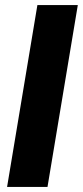

<svg xmlns="http://www.w3.org/2000/svg" viewBox="-20 -740 328 760"><path d="M128 -720H288L168 0H8Z"/></svg>

Font: Oak Sans ExtraBold
Style: Italic
Weight: 800
Italic angle: -9.49998°
Foundry: Erik Kennedy, Walven
Version: Version 1.000